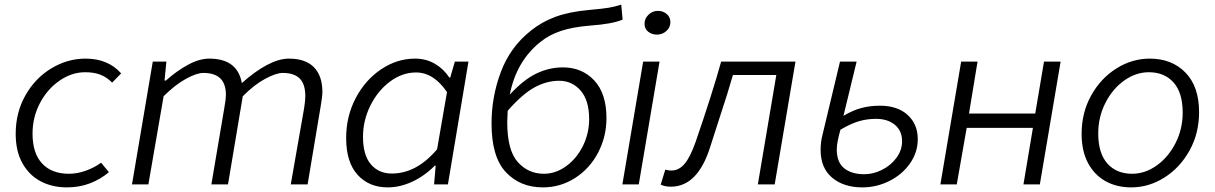

<svg xmlns="http://www.w3.org/2000/svg" viewBox="-20 -799 5264 832"><path d="M48 -219Q48 -311 90 -385.5Q132 -460 202 -502.5Q272 -545 351 -545Q448 -545 505 -481L466 -441Q442 -465 414.5 -475.5Q387 -486 349 -486Q291 -486 238 -449.5Q185 -413 153 -352Q121 -291 121 -220Q121 -135 162.5 -90.5Q204 -46 279 -46Q315 -46 352.5 -59.5Q390 -73 418 -94L452 -53Q417 -23 371 -5Q325 13 270 13Q206 13 156 -13.5Q106 -40 77 -92Q48 -144 48 -219Z M642 -532H701L693 -450H699Q746 -492 795 -518.5Q844 -545 887 -545Q1009 -545 1028 -439Q1085 -490 1137 -517.5Q1189 -545 1232 -545Q1304 -545 1340.5 -507.5Q1377 -470 1377 -401Q1377 -381 1370 -341L1313 0H1240L1298 -331Q1303 -364 1303 -382Q1303 -435 1278.5 -459Q1254 -483 1205 -483Q1177 -483 1130 -458Q1083 -433 1032 -382L968 0H896L952 -331Q959 -371 959 -387Q959 -436 934.5 -459.5Q910 -483 861 -483Q832 -483 785 -457Q738 -431 689 -382L623 0H552Z M1480 -201Q1480 -295 1521.5 -374Q1563 -453 1632 -499Q1701 -545 1778 -545Q1826 -545 1864 -523Q1902 -501 1927 -463H1931L1951 -532H2010L1921 0H1861L1868 -81H1864Q1819 -36 1766 -11.5Q1713 13 1660 13Q1579 13 1529.5 -41.5Q1480 -96 1480 -201ZM1874 -152 1917 -400Q1859 -485 1783 -485Q1723 -485 1670 -445.5Q1617 -406 1585 -341.5Q1553 -277 1553 -206Q1553 -127 1587 -87Q1621 -47 1678 -47Q1785 -47 1874 -152Z M2110 -264Q2110 -380 2150.5 -487.5Q2191 -595 2279 -665Q2327 -704 2386.5 -726Q2446 -748 2534 -756Q2591 -761 2618 -765.5Q2645 -770 2672 -779L2678 -714Q2634 -695 2536 -688Q2462 -682 2411 -665Q2360 -648 2324 -619Q2218 -536 2189 -389Q2249 -454 2304.5 -480.5Q2360 -507 2419 -507Q2502 -507 2555 -450.5Q2608 -394 2608 -287Q2608 -207 2572 -138Q2536 -69 2472.5 -28Q2409 13 2332 13Q2234 13 2172 -53Q2110 -119 2110 -264ZM2337 -46Q2388 -46 2433.5 -79Q2479 -112 2506 -166.5Q2533 -221 2533 -283Q2533 -364 2496 -406.5Q2459 -449 2403 -449Q2349 -449 2296.5 -420.5Q2244 -392 2180 -319L2178 -270Q2178 -148 2223.5 -97Q2269 -46 2337 -46Z M2767 -532H2838L2748 0H2677ZM2773 -696Q2773 -719 2790.5 -735.5Q2808 -752 2831 -752Q2853 -752 2869 -738.5Q2885 -725 2885 -703Q2885 -680 2867.5 -664.5Q2850 -649 2827 -649Q2805 -649 2789 -661.5Q2773 -674 2773 -696Z M2843 1 2863 -64Q2875 -60 2889 -60Q2922 -60 2946.5 -89Q2971 -118 2994 -183Q3066 -392 3105 -532H3427L3337 0H3264L3344 -474H3156Q3136 -403 3097 -285Q3078 -225 3058 -164Q3004 10 2887 10Q2861 10 2843 1Z M3536 -149Q3536 -184 3544 -214L3620 -532H3692L3635 -297Q3677 -322 3714.5 -331.5Q3752 -341 3793 -341Q3869 -341 3913 -301Q3957 -261 3957 -196Q3957 -139 3923.5 -91Q3890 -43 3834.5 -15Q3779 13 3717 13Q3636 13 3586 -29Q3536 -71 3536 -149ZM3889 -187Q3889 -232 3858 -258Q3827 -284 3776 -284Q3738 -284 3703 -274Q3668 -264 3622 -237Q3606 -181 3606 -152Q3606 -95 3638.5 -69.5Q3671 -44 3725 -44Q3764 -44 3802 -63Q3840 -82 3864.5 -115Q3889 -148 3889 -187Z M4145 -532H4216L4179 -307H4466L4504 -532H4576L4486 0H4415L4456 -245H4169L4126 0H4055Z M4667 -219Q4667 -311 4708.5 -385.5Q4750 -460 4818 -502.5Q4886 -545 4962 -545Q5058 -545 5117 -484.5Q5176 -424 5176 -313Q5176 -221 5134.5 -146.5Q5093 -72 5025.5 -29.5Q4958 13 4882 13Q4819 13 4770.5 -14Q4722 -41 4694.5 -93Q4667 -145 4667 -219ZM5105 -311Q5105 -397 5065.5 -441.5Q5026 -486 4958 -486Q4902 -486 4851.5 -450Q4801 -414 4770 -353Q4739 -292 4739 -221Q4739 -135 4778.5 -90.5Q4818 -46 4886 -46Q4942 -46 4992.5 -82Q5043 -118 5074 -179Q5105 -240 5105 -311Z"/></svg>

Font: Nebula Sans Book
Style: Regular
Weight: 400
Italic angle: -9°
Designer: Paul D. Hunt for Adobe (as Source Sans)
Foundry: Nebula Entertainment & Broadcasting LLC
Version: Version 1.010